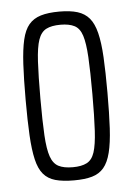

<svg xmlns="http://www.w3.org/2000/svg" viewBox="-44 -553 412 596"><g transform="rotate(-5 162.0 -255.0)"><path d="M163 8Q128 8 105 1.5Q82 -5 68 -21.5Q54 -38 47 -68Q40 -98 37.5 -143.5Q35 -189 35 -254Q35 -319 37.5 -365Q40 -411 47 -441Q54 -471 68 -487.5Q82 -504 105 -511Q128 -518 163 -518Q197 -518 219.5 -511Q242 -504 256 -487.5Q270 -471 277.5 -441Q285 -411 287.5 -365Q290 -319 290 -254Q290 -189 287.5 -143.5Q285 -98 277.5 -68Q270 -38 256 -21.5Q242 -5 219.5 1.5Q197 8 163 8ZM163 -33Q190 -33 206.5 -41.5Q223 -50 230.5 -73Q238 -96 240.5 -139.5Q243 -183 243 -254Q243 -325 240.5 -369Q238 -413 230.5 -436.5Q223 -460 206.5 -468.5Q190 -477 163 -477Q135 -477 118.5 -468.5Q102 -460 94 -437Q86 -414 83.5 -369.5Q81 -325 81 -254Q81 -183 83.5 -139.5Q86 -96 94 -73Q102 -50 118.5 -41.5Q135 -33 163 -33Z"/></g></svg>

Font: Saira UltraCondensed Light
Style: Regular
Weight: 300
Width: 1
Designer: Hector Gatti with collaboration of the Omnibus-Type team
Foundry: Omnibus-Type
Version: Version 1.101